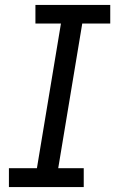

<svg xmlns="http://www.w3.org/2000/svg" viewBox="-20 -755 472 775"><path d="M16 0H318V-76H215L312 -660H425V-735H123V-660H226L129 -76H16Z"/></svg>

Font: Iosevka Sparkle
Style: Italic
Weight: 400
Italic angle: -9°
Designer: Belleve Invis
Foundry: Belleve Invis
Version: Version 4.5.0; ttfautohint (v1.8.3)